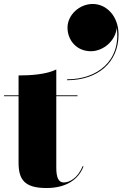

<svg xmlns="http://www.w3.org/2000/svg" viewBox="-20 -940 646 967"><path d="M320 -801C320 -738 365 -682 438 -682C499 -682 562.5 -733.5 568 -801C590.5 -633 469.5 -540.5 318 -540.5V-536C473 -536 577 -626 577 -766C577 -859 516 -920 447 -920C379 -920 320 -864 320 -801ZM400.5 -102 396 -103C372 -42.5 329 -21 301.5 -21C274.5 -21 263.5 -46 263.5 -96V-455.5H370.5V-460H263.5V-590C213.5 -565 133.5 -560 73.5 -560V-460H0.5V-455.5H73.5V-121C73.5 -36 102.5 7 214.5 7C315.5 7 376.5 -38 400.5 -102Z"/></svg>

Font: Bodoni* 36pt Fatface
Style: Regular
Weight: 900
Version: Version 2.3